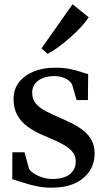

<svg xmlns="http://www.w3.org/2000/svg" viewBox="-20 -861 494 892"><path d="M218.5 11Q181 11 145.5 3Q110 -5 81.5 -14.5Q53 -24 37 -28.5L37.5 -153.5H94L114.5 -78Q119.5 -67 136.5 -55.8Q153.5 -44.5 176.5 -37Q199.5 -29.5 223 -29.5Q259.5 -29.5 283.5 -39.5Q307.5 -49.5 319.8 -68Q332 -86.5 332 -111.5Q332 -138 315.2 -157.2Q298.5 -176.5 266.5 -193.5Q234.5 -210.5 187.5 -229.5Q141 -248.5 108.8 -272.2Q76.5 -296 59.8 -327.2Q43 -358.5 43 -400.5Q43 -446 68 -478.5Q93 -511 136.5 -528.8Q180 -546.5 234 -546.5Q276 -546.5 306 -540.2Q336 -534 356.2 -526.8Q376.5 -519.5 389.5 -517L388.5 -396H336L315 -468Q310 -478.5 298.5 -487.5Q287 -496.5 269.5 -502Q252 -507.5 230 -507.5Q203 -507.5 180.2 -498.8Q157.5 -490 143.5 -473Q129.5 -456 129.5 -430.5Q129.5 -399.5 146.8 -379.5Q164 -359.5 192 -345Q220 -330.5 252 -316.5Q284 -303 314 -288Q344 -273 367.8 -254.2Q391.5 -235.5 405.5 -209.8Q419.5 -184 419.5 -148.5Q419.5 -101.5 395.8 -65.5Q372 -29.5 327.2 -9.2Q282.5 11 218.5 11ZM201 -611.5 172.5 -636 317 -841 392 -781Q380.5 -761.5 357.2 -736.5Q334 -711.5 305.8 -686.5Q277.5 -661.5 250 -641.5Q222.5 -621.5 202 -611.5Z"/></svg>

Font: Merriweather 72pt
Style: Regular
Weight: 400
Version: Version 2.100